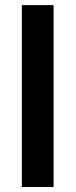

<svg xmlns="http://www.w3.org/2000/svg" viewBox="-20 -748 302 768"><path d="M194.3 -727.5V0H67.4V-727.5Z"/></svg>

Font: Inter-SemiBold
Style: Regular
Weight: 600
Designer: Rasmus Andersson
Foundry: rsms
Version: Version 4.000;git-a52131595